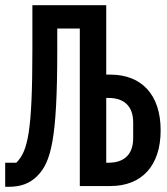

<svg xmlns="http://www.w3.org/2000/svg" viewBox="-23 -718 643 741"><path d="M285 0H403C524 0 597 -78 597 -215C597 -352 524 -430 403 -430H387V-698H102V-529C102 -205 84 -135 40 -90H-3V3H8C55 3 90 -8 121 -39C174 -92 198 -181 198 -522V-608H285ZM387 -90V-340H396C454 -340 491 -310 491 -245V-185C491 -120 454 -90 396 -90Z"/></svg>

Font: IBM Plex Mono Medm
Style: Regular
Weight: 500
Monospace: yes
Designer: Mike Abbink, Paul van der Laan, Pieter van Rosmalen
Foundry: Bold Monday
Version: Version 2.004